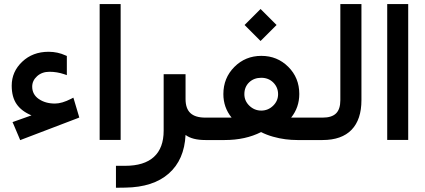

<svg xmlns="http://www.w3.org/2000/svg" viewBox="-20 -671 2036 920"><path d="M212.9 -422.9Q256.3 -422.9 294.4 -405.3L300.3 -402.8V-396.5V-324.7V-311L287.6 -315.4Q252.9 -327.1 217.3 -327.1Q181.2 -327.1 157.7 -305.9Q134.3 -284.7 134.3 -255.9Q134.3 -218.3 166 -196.5Q197.8 -174.8 243.2 -174.8Q276.9 -174.8 321.3 -197.8L331.5 -203.1L335 -191.9L357.4 -116.7L359.9 -107.9L351.6 -104.5L85.4 -2.9L76.7 0.5L73.2 -8.3L44.4 -76.2L40 -85.9L49.8 -89.4L130.9 -118.2Q83 -138.2 59.6 -172.1Q36.1 -206.1 36.1 -260.7Q36.1 -327.6 86.4 -375.2Q136.7 -422.9 212.9 -422.9Z M467.3 -651.4H548.3H558.1V-641.6V-10.3V-0.5H548.3H467.3H457.5V-10.3V-641.6V-651.4Z M972.2 0H964.4Q901.4 0 869.1 -24.4Q863.3 94.7 788.8 160.4Q714.4 226.1 580.6 228L545.4 228.5H535.6V218.8V133.3V123.5H545.4H579.6Q670.9 123.5 717.5 80.8Q764.2 38.1 764.2 -44.9V-305.7V-315.4H773.9H859.4H869.1V-305.7V-196.8Q869.1 -150.9 892.3 -129.2Q915.5 -107.4 964.4 -107.4H972.2Q984.4 -107.4 984.4 -57.1V-51.8Q984.4 0 972.2 0Z M1151.9 -551.3 1228.5 -627.9 1305.2 -551.3 1228.5 -474.6ZM1471.2 0H1404.8Q1376.5 0 1347.7 -3.7Q1318.8 -7.3 1287.8 -16.1Q1256.8 -24.9 1231 -38.1Q1155.8 0 1056.6 0H967.3Q955.1 0 955.1 -51.8V-57.1Q955.1 -107.4 967.3 -107.4H1089.8Q1050.3 -156.2 1050.3 -220.2Q1050.3 -297.4 1103 -350.3Q1155.8 -403.3 1232.4 -403.3Q1308.6 -403.3 1361.3 -350.8Q1414.1 -298.3 1414.1 -220.7Q1414.1 -156.2 1375 -107.4H1471.2Q1483.4 -107.4 1483.4 -57.1V-51.8Q1483.4 0 1471.2 0ZM1312.5 -219.7Q1312.5 -252.4 1289.6 -275.4Q1266.6 -298.3 1231.9 -298.3Q1196.8 -298.3 1173.8 -276.4Q1150.9 -254.4 1150.9 -219.7Q1150.9 -187.5 1175 -164.3Q1199.2 -141.1 1231.9 -141.1Q1264.6 -141.1 1288.6 -164.3Q1312.5 -187.5 1312.5 -219.7Z M1466.3 -107.4H1525.9Q1569.8 -107.4 1590.3 -127.7Q1610.8 -147.9 1610.8 -190.9V-641.6V-651.4H1620.6H1702.1H1711.9V-641.6V-191.4Q1711.9 -98.1 1664.6 -49.1Q1617.2 0 1525.4 0H1466.3Q1454.1 0 1454.1 -51.8V-57.1Q1454.1 -107.4 1466.3 -107.4Z M1845.2 -651.4H1926.3H1936V-641.6V-10.3V-0.5H1926.3H1845.2H1835.4V-10.3V-641.6V-651.4Z"/></svg>

Font: Shabnam Medium WOL
Style: Medium-WOL
Weight: 500
Foundry: DejaVu fonts team - Redesigned by Saber Rastikerdar - Based on Vazir font
Version: Version 5.0.0